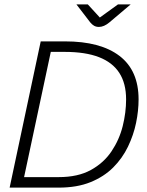

<svg xmlns="http://www.w3.org/2000/svg" viewBox="-20 -857 672 877"><path d="M24 0 166 -668H277Q439 -668 526 -601.5Q613 -535 613 -403Q613 -351 601.5 -295.5Q590 -240 564.5 -187Q539 -134 497 -92Q455 -50 393.5 -25Q332 0 248 0ZM90 -48H248Q336 -48 395 -80.5Q454 -113 489.5 -166Q525 -219 540.5 -281Q556 -343 556 -403Q556 -476 525 -524Q494 -572 432 -596Q370 -620 276 -620H212ZM432 -734Q419 -734 409.5 -739.5Q400 -745 392 -755L329 -837H381L436 -777L519 -837H577L480 -755Q455 -734 432 -734Z"/></svg>

Font: Atkinson Hyperlegible Mono ExtraLight
Style: Italic
Weight: 200
Italic angle: -12°
Monospace: yes
Designer: Elliott Scott, Megan Eiswerth, Linus Boman, Theodore Petrosky, Letters from Sweden
Foundry: Applied Design Works, Letters from Sweden
Version: Version 2.001